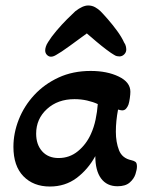

<svg xmlns="http://www.w3.org/2000/svg" viewBox="-20 -668 544 701"><path d="M166 -461Q158 -461 151.5 -467.5Q145 -474 145 -484Q145 -490 147.5 -498Q150 -506 156 -515Q167 -533 186 -555.5Q205 -578 225 -598Q245 -618 255 -627Q282 -648 302 -648Q316 -648 327.5 -641.5Q339 -635 347 -627Q357 -617 374 -597.5Q391 -578 407.5 -555.5Q424 -533 433 -513Q438 -506 439.5 -499Q441 -492 441 -487Q441 -477 433.5 -469.5Q426 -462 416 -462Q412 -462 407 -463Q402 -464 396 -468Q387 -473 369 -486.5Q351 -500 331.5 -516.5Q312 -533 297 -546Q267 -524 234 -500Q201 -476 186 -468Q175 -461 166 -461ZM162 13Q102 13 65.5 -24.5Q29 -62 29 -132Q29 -182 48.5 -231.5Q68 -281 105 -321Q142 -361 194 -385Q246 -409 311 -409Q371 -409 413.5 -388.5Q456 -368 456 -333Q456 -324 454 -309.5Q452 -295 449 -286Q446 -278 440.5 -271.5Q435 -265 426 -265Q422 -265 411 -268Q407 -247 405 -227Q403 -207 403 -187Q403 -149 414.5 -119.5Q426 -90 460 -83Q469 -81 474.5 -77Q480 -73 480 -60Q480 -49 474.5 -32Q469 -15 453.5 -1.5Q438 12 409 12Q370 12 349 -16.5Q328 -45 328 -98Q301 -49 259.5 -18Q218 13 162 13ZM194 -91Q234 -91 264.5 -116Q295 -141 312 -179Q323 -203 329 -231.5Q335 -260 337 -288Q320 -296 298 -301Q276 -306 252 -306Q191 -306 151.5 -270Q112 -234 112 -180Q112 -140 134 -115.5Q156 -91 194 -91Z"/></svg>

Font: Akaya Telivigala
Style: Regular
Weight: 400
Designer: Vaishnavi Murthy Yerkadithaya, Juan Luis Blanco Aristondo
Version: Version 1.002; ttfautohint (v1.8.3)